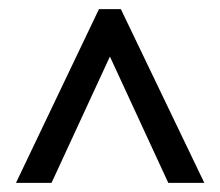

<svg xmlns="http://www.w3.org/2000/svg" viewBox="-20 -733 482 421"><path d="M15 -332 197 -713H245L428 -332H349L221 -609L93 -332Z"/></svg>

Font: Noto Sans Khmer UI ExtraCondensed
Style: Regular
Weight: 400
Width: 2
Designer: Danh Hong and the Monotype Design Team
Foundry: Monotype Imaging Inc.
Version: Version 2.002; ttfautohint (v1.8.4.7-5d5b)